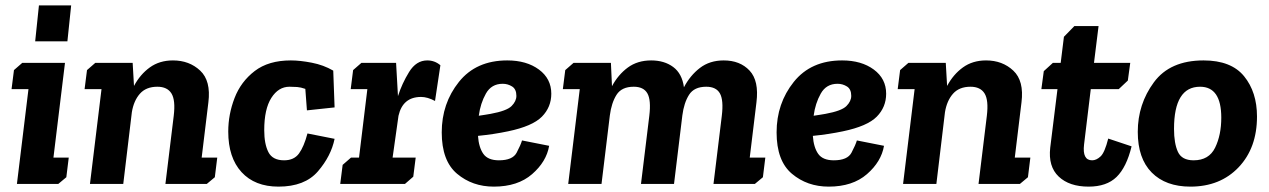

<svg xmlns="http://www.w3.org/2000/svg" viewBox="-20 -685 4726 715"><path d="M111 -531 125 -665H245L231 -531ZM32 -424 63 -451H222L179 -98H236L227 -25L197 0H43L86 -353H23Z M335 -451H474L479 -365Q502 -408 538 -434Q574 -460 624 -460Q685 -460 725.5 -422Q766 -384 756 -304L731 -98H789L780 -25L750 0H596L627 -254Q634 -312 618.5 -337Q603 -362 566 -362Q524 -362 501 -336Q478 -310 471 -267L439 0H315L358 -353H295L304 -424Z M1058 -362Q1017 -362 990.5 -320.5Q964 -279 964 -200Q964 -149 979.5 -118.5Q995 -88 1038 -88Q1075 -88 1093.5 -113.5Q1112 -139 1125 -188L1226 -168Q1213 -104 1164 -47Q1115 10 1017 10Q929 10 879.5 -44Q830 -98 830 -195Q830 -259 853.5 -320Q877 -381 928.5 -420.5Q980 -460 1063 -460Q1097 -460 1141 -451.5Q1185 -443 1221 -422L1226 -285L1123 -274L1117 -354Q1100 -360 1086.5 -361Q1073 -362 1058 -362Z M1326 -451H1455L1462 -327Q1477 -374 1503.5 -417Q1530 -460 1571 -460Q1599 -460 1620 -442L1600 -309Q1572 -324 1548 -324Q1480 -324 1464 -254L1442 -98H1528L1519 -27L1488 0H1247L1256 -71L1287 -98H1317L1348 -353H1286L1295 -424Z M1838 -88Q1889 -88 1904 -116.5Q1919 -145 1924 -162L2025 -142Q2015 -83 1961.5 -36.5Q1908 10 1819 10Q1739 10 1682 -38Q1625 -86 1625 -192Q1625 -300 1689 -380Q1753 -460 1869 -460Q1941 -460 1987 -426Q2033 -392 2033 -336Q2033 -286 1998 -250.5Q1963 -215 1872 -196Q1820 -185 1760 -179Q1763 -136 1780 -112Q1797 -88 1838 -88ZM1807 -261Q1867 -272 1885 -290Q1903 -308 1903 -328Q1903 -353 1887 -363Q1871 -373 1852 -373Q1810 -373 1789.5 -336.5Q1769 -300 1763 -254Q1775 -256 1786 -257.5Q1797 -259 1807 -261Z M2116 -451H2255L2259 -364Q2282 -407 2318 -433.5Q2354 -460 2405 -460Q2454 -460 2487 -435.5Q2520 -411 2527 -360Q2550 -404 2586.5 -432Q2623 -460 2675 -460Q2736 -460 2771.5 -422Q2807 -384 2797 -304L2772 -98H2830L2821 -25L2791 0H2637L2668 -254Q2675 -312 2661 -337Q2647 -362 2610 -362Q2565 -362 2546 -332Q2527 -302 2521 -255L2490 0H2367L2398 -254Q2405 -312 2391 -337Q2377 -362 2340 -362Q2295 -362 2276 -332Q2257 -302 2251 -255L2220 0H2096L2139 -353H2076L2085 -424Z M3085 -88Q3136 -88 3151 -116.5Q3166 -145 3171 -162L3272 -142Q3262 -83 3208.5 -36.5Q3155 10 3066 10Q2986 10 2929 -38Q2872 -86 2872 -192Q2872 -300 2936 -380Q3000 -460 3116 -460Q3188 -460 3234 -426Q3280 -392 3280 -336Q3280 -286 3245 -250.5Q3210 -215 3119 -196Q3067 -185 3007 -179Q3010 -136 3027 -112Q3044 -88 3085 -88ZM3054 -261Q3114 -272 3132 -290Q3150 -308 3150 -328Q3150 -353 3134 -363Q3118 -373 3099 -373Q3057 -373 3036.5 -336.5Q3016 -300 3010 -254Q3022 -256 3033 -257.5Q3044 -259 3054 -261Z M3363 -451H3502L3507 -365Q3530 -408 3566 -434Q3602 -460 3652 -460Q3713 -460 3753.5 -422Q3794 -384 3784 -304L3759 -98H3817L3808 -25L3778 0H3624L3655 -254Q3662 -312 3646.5 -337Q3631 -362 3594 -362Q3552 -362 3529 -336Q3506 -310 3499 -267L3467 0H3343L3386 -353H3323L3332 -424Z M3867 -420 3901 -451H3930L3942 -548L3981 -588H4071L4054 -451H4189L4180 -385L4146 -353H4042L4017 -147Q4010 -88 4047 -88Q4063 -88 4078.5 -102.5Q4094 -117 4107 -169L4194 -140Q4175 -62 4138 -26Q4101 10 4034 10Q3962 10 3922.5 -27.5Q3883 -65 3891 -135L3918 -353H3858Z M4217 -194Q4217 -297 4277 -378.5Q4337 -460 4462 -460Q4565 -460 4613 -401Q4661 -342 4661 -251Q4661 -134 4592.5 -62Q4524 10 4413 10Q4321 10 4269 -42.5Q4217 -95 4217 -194ZM4352 -205Q4352 -151 4366.5 -119.5Q4381 -88 4425 -88Q4482 -88 4505 -135Q4528 -182 4528 -247Q4528 -362 4449 -362Q4352 -362 4352 -205Z"/></svg>

Font: Zilla Slab
Style: Bold Italic
Weight: 700
Italic angle: -6°
Designer: Typotheque.com
Foundry: Typotheque type foundry
Version: Version 1.1; 2017; ttfautohint (v1.6)